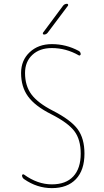

<svg xmlns="http://www.w3.org/2000/svg" viewBox="-20 -970 540 1000"><path d="M209 -790Q205.1 -790 203.6 -793.5Q202.1 -796.9 204.1 -799.8L308.6 -940.4Q316.4 -950.2 329.1 -950.2Q333 -950.2 334.5 -946.8Q335.9 -943.4 334 -940.4L228.5 -799.8Q220.7 -790 209 -790ZM245.1 -376Q162.1 -418 126 -467.8Q89.8 -517.6 89.8 -589.8Q89.8 -656.2 134.8 -698.2Q179.7 -740.2 250 -740.2Q324.2 -740.2 389.6 -705.1Q399.4 -700.2 400.4 -688.5Q400.4 -684.6 397 -682.1Q393.6 -679.7 390.6 -681.6Q324.2 -719.7 250 -719.7Q186.5 -719.7 148.4 -684.1Q110.4 -648.4 110.4 -589.8Q110.4 -523.4 143.6 -478.5Q176.8 -433.6 254.9 -393.6Q348.6 -345.7 384.3 -297.4Q419.9 -249 419.9 -169.9Q419.9 -84 375.5 -37.1Q331.1 9.8 250 9.8Q172.9 9.8 105.5 -37.1Q95.7 -43.9 94.7 -55.7Q94.7 -59.6 98.1 -61.5Q101.6 -63.5 105.5 -60.5Q175.8 -9.8 250 -9.8Q323.2 -9.8 361.8 -51.3Q400.4 -92.8 400.4 -169.9Q400.4 -243.2 367.2 -287.1Q334 -331.1 245.1 -376Z"/></svg>

Font: Rounded-L Mgen+ 2m thin
Style: Regular
Weight: 100
Designer: [Source Han Sans]
Ryoko NISHIZUKA  (kana & ideographs); Paul D. Hunt (Latin, Greek & Cyrillic); Wenlong ZHANG  (bopomofo
Version: Version 1.059.20150602